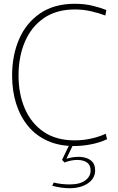

<svg xmlns="http://www.w3.org/2000/svg" viewBox="-20 -760 622 1015"><path d="M371 12Q293 12 231.5 -15.5Q170 -43 128.5 -93.5Q87 -144 65.5 -211.5Q44 -279 44 -361Q44 -468 81.5 -554Q119 -640 193 -690Q267 -740 375 -740Q428 -740 472 -729Q516 -718 542 -707L537 -678Q506 -690 463.5 -700Q421 -710 376 -710Q278 -710 211.5 -664Q145 -618 111.5 -539Q78 -460 78 -361Q78 -263 111.5 -185.5Q145 -108 211 -63Q277 -18 375 -18Q419 -18 462 -27.5Q505 -37 539 -53L546 -24Q507 -6 461.5 3Q416 12 371 12ZM347 235Q325 235 301.5 231.5Q278 228 256 222L264 205Q284 210 305.5 212.5Q327 215 348 215Q402 215 430.5 194Q459 173 459 141Q459 113 440.5 99.5Q422 86 390 85.5Q358 85 321 99L308 85L349 0H369L331 79Q372 67 406.5 69.5Q441 72 462 89.5Q483 107 483 140Q483 183 445 209Q407 235 347 235Z"/></svg>

Font: Murecho Thin ExtraLight
Style: Regular
Weight: 250
Version: Version 1.010